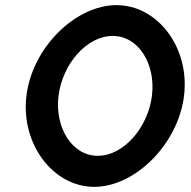

<svg xmlns="http://www.w3.org/2000/svg" viewBox="-20 -725 744 748"><path d="M208 -352C223 -474 317 -585 419 -585C521 -585 587 -474 572 -352C557 -230 463 -118 361 -118C259 -118 193 -230 208 -352ZM83 -352C60 -163 188 3 347 3C506 3 674 -163 697 -352C720 -541 593 -705 434 -705C275 -705 106 -541 83 -352Z"/></svg>

Font: Bluebird
Style: LiNrwObl
Weight: 300
Designer: Jasper
Foundry: Cannot Into Space Fonts
Version: Version 0.98